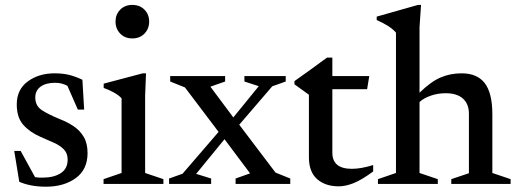

<svg xmlns="http://www.w3.org/2000/svg" viewBox="-20 -730 2054 762"><path d="M196.5 -439Q228 -439 252.5 -433.2Q277 -427.5 307 -413.5L314 -295H289L247.5 -389.5Q224.5 -401.5 199.5 -401.5Q162 -401.5 141 -386Q120 -370.5 120 -343Q120 -309.5 147 -292.2Q174 -275 218 -257Q247.5 -245.5 272.5 -228.8Q297.5 -212 312.5 -186.5Q327.5 -161 327.5 -122.5Q327.5 -57 280.5 -23Q233.5 11 162.5 11Q101.5 11 56.5 -8.5L36.5 -131H62L119 -27Q126.5 -25.5 133.8 -25.2Q141 -25 148.5 -25Q194 -25 221.2 -42.8Q248.5 -60.5 248.5 -96.5Q248.5 -121.5 233.5 -137Q218.5 -152.5 193.8 -163.5Q169 -174.5 140.5 -187Q98 -205.5 72.2 -234.8Q46.5 -264 46.5 -315.5Q46.5 -374.5 90.2 -406.8Q134 -439 196.5 -439Z M505 -577.5Q475.5 -577.5 457 -596.8Q438.5 -616 438.5 -644.5Q438.5 -672.5 457 -691.5Q475.5 -710.5 505 -710.5Q535 -710.5 553.5 -691.5Q572 -672.5 572 -644.5Q572 -616 553.5 -596.8Q535 -577.5 505 -577.5ZM559.5 -439 556 -351V-43.5L628.5 -19V0H391V-19L462.5 -43.5V-339.5Q453.5 -350.5 433.5 -362Q413.5 -373.5 391.5 -381V-398L546.5 -439Z M1073.5 -45 1132 -21.5V0H915V-21.5L972.5 -42L871 -177.5L758.5 -40L818 -21.5V0H651V-21.5L704.5 -40.5L847.5 -206.5L714 -383L655.5 -406.5V-428H873.5V-406.5L815 -386L906 -264L1007 -388L950 -406.5V-428H1114V-406.5L1060.5 -387.5L929.5 -235Z M1299 -124Q1299 -60 1376.5 -60Q1413 -60 1461 -75V-49.5Q1415.5 -16 1383.5 -3.2Q1351.5 9.5 1324.5 9.5Q1271 9.5 1238.5 -19.2Q1206 -48 1206 -106V-354L1148.5 -395.5V-408Q1178.5 -429.5 1212.2 -453.5Q1246 -477.5 1278 -501.5H1299V-428H1445.5L1437 -376H1299Z M1717.5 0H1480V-19L1551.5 -43.5V-600.5Q1530.5 -626 1475 -650.5V-664L1639 -710.5H1651L1645 -622V-362Q1690 -406 1728.5 -422.5Q1767 -439 1812 -439Q1874 -439 1904 -399.8Q1934 -360.5 1934 -276.5V-43.5L2006.5 -19V0H1771V-19L1841 -42.5V-279Q1841 -317 1817.5 -338.5Q1794 -360 1749 -360Q1717 -360 1688.8 -350Q1660.5 -340 1645 -325V-43.5L1717.5 -19Z"/></svg>

Font: Newsreader Text Medium
Style: Regular
Weight: 500
Designer: Hugues Gentile
Foundry: Production Type
Version: Version 1.002